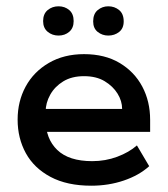

<svg xmlns="http://www.w3.org/2000/svg" viewBox="-20 -580 533 610"><path d="M270 10Q193 10 140.5 -18Q88 -46 62 -93.5Q36 -141 36 -200Q36 -258 61.5 -305Q87 -352 135 -380Q183 -408 247 -408Q313 -408 360 -380Q407 -352 432 -305Q457 -258 457 -199V-161H88V-234H368Q368 -259 353.5 -282.5Q339 -306 312.5 -322Q286 -338 247 -338Q208 -338 181 -321.5Q154 -305 139.5 -279Q125 -253 125 -225V-200Q125 -139 162 -103.5Q199 -68 273 -68Q315 -68 352.5 -82Q390 -96 415 -118L454 -52Q422 -23 373.5 -6.5Q325 10 270 10ZM166 -467Q146 -467 131.5 -479Q117 -491 117 -513Q117 -536 131.5 -548Q146 -560 166 -560Q186 -560 200 -548Q214 -536 214 -513Q214 -491 200 -479Q186 -467 166 -467ZM324 -467Q305 -467 290.5 -478.5Q276 -490 276 -512Q276 -536 290.5 -548Q305 -560 324 -560Q344 -560 358.5 -548Q373 -536 373 -512Q373 -490 358.5 -478.5Q344 -467 324 -467Z"/></svg>

Font: Rokkitt SemiBold Medium
Style: Regular
Weight: 500
Version: Version 3.103